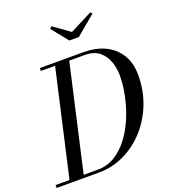

<svg xmlns="http://www.w3.org/2000/svg" viewBox="-205 -1095 1070 1216"><g transform="rotate(-20 330.0 -487.0)"><path d="M394.5 -895 545 -972 556.5 -960.5 424 -850H360L271.5 -960.5L285 -973.5ZM250 0H-35V-19.5H59L220.5 -730.5H125V-750H420Q501.5 -750 563.5 -720.2Q625.5 -690.5 660.5 -633.5Q695.5 -576.5 695.5 -495Q695.5 -392.5 660.5 -302.8Q625.5 -213 563.8 -145Q502 -77 421.5 -38.5Q341 0 250 0ZM420 -730.5H316L154.5 -19.5H250Q314 -19.5 366.8 -52.2Q419.5 -85 460.2 -139.8Q501 -194.5 528.8 -262.2Q556.5 -330 570.8 -400.8Q585 -471.5 585 -535Q585 -581 569.5 -626Q554 -671 518 -700.8Q482 -730.5 420 -730.5Z"/></g></svg>

Font: Bodoni* 11pt
Style: Italic
Weight: 400
Italic angle: -13°
Version: Version 2.3